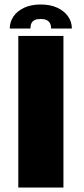

<svg xmlns="http://www.w3.org/2000/svg" viewBox="-20 -835 372 855"><path d="M61.5 0H262.5V-675H61.5ZM161.5 -815Q118.5 -815 87.5 -800.5Q56.5 -786 40 -761.8Q23.5 -737.5 23.5 -708H115.5Q115.5 -722 120 -731.5Q124.5 -741 134.8 -745.8Q145 -750.5 161.5 -750.5Q177 -750.5 187.2 -745.8Q197.5 -741 202.5 -731.8Q207.5 -722.5 207.5 -708H300Q300 -737.5 283.2 -761.8Q266.5 -786 235.2 -800.5Q204 -815 161.5 -815Z"/></svg>

Font: Anybody UltraCondensed Thin ExtraBold
Style: Regular
Weight: 800
Version: Version 1.111